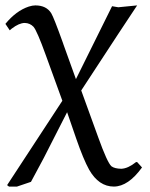

<svg xmlns="http://www.w3.org/2000/svg" viewBox="-20 -459 555 711"><path d="M149.9 -253.9Q117.2 -344.7 104 -359.9Q90.8 -373.5 71.8 -374Q50.8 -374 23.4 -353Q19 -349.1 16.1 -346.7L0 -370.6Q39.6 -418.9 86.4 -434.6Q100.1 -439 110.8 -439Q151.9 -439 169.9 -409.7Q179.2 -394.5 213.4 -299.3Q214.4 -296.4 214.8 -294.9L261.2 -166L395 -436Q396 -436 418 -432.1L487.8 -439L417 -332L280.8 -124L344.2 50.8Q377.4 143.1 392.6 156.7Q404.3 165.5 429.2 166Q454.1 165 483.9 141.1Q484.9 140.6 487.8 141.1L505.9 161.1Q455.1 231.4 401.9 231.9Q345.7 231.9 310.1 169.4Q289.1 131.8 262.2 54.2L228.5 -43.5L142.1 126L94.7 214.4L43 231.9H13.2L6.3 226.6L210.9 -85.9Z"/></svg>

Font: Linux Biolinum Capitals O
Style: Small Caps
Weight: 400
Designer: Philipp H. Poll
Foundry: Philipp H. Poll
Version: Version 1.0.4